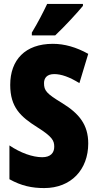

<svg xmlns="http://www.w3.org/2000/svg" viewBox="-20 -947 494 977"><path d="M402 -917V-927H220C199 -883 174 -834 142 -781V-767H261C311 -814 374 -883 402 -917ZM429 -217C429 -312 383 -369 297 -422C216 -471 204 -486 204 -524C204 -550 219 -570 256 -570C292 -570 334 -555 384 -524L429 -673C368 -707 308 -724 249 -724C108 -724 32 -642 32 -515C32 -401 85 -353 169 -300C247 -251 256 -231 256 -200C256 -169 237 -147 195 -147C146 -147 84 -169 28 -207V-35C89 -1 143 10 205 10C342 10 429 -84 429 -217Z"/></svg>

Font: Noto Sans Gujarati ExtraCondensed Black
Style: Regular
Weight: 900
Width: 2
Designer: Jelle Bosma - Monotype Design Team, Universal Thirst
Foundry: Monotype Imaging Inc.
Version: Version 2.106